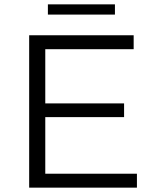

<svg xmlns="http://www.w3.org/2000/svg" viewBox="-20 -862 709 882"><path d="M114 0V-700H594V-636H188V-64H609V0ZM180 -324V-387H550V-324ZM200 -795V-842H508V-795Z"/></svg>

Font: Montserrat Thin
Style: Regular
Weight: 400
Version: Version 9.000